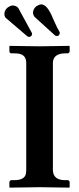

<svg xmlns="http://www.w3.org/2000/svg" viewBox="-21 -857 360 879"><path d="M13.2 -821.8Q25.9 -831.1 36.1 -832Q55.2 -831.1 63 -819.8L125 -706.1Q126 -704.1 126 -701.2Q125 -694.8 121.1 -690.9Q114.3 -688 111.8 -688Q106.9 -689 105 -689.9L6.8 -773.9Q-1 -780.3 -1 -793.9Q0 -811 13.2 -821.8ZM145 -828.1Q159.2 -836.9 168 -836.9Q191.4 -836.9 213.9 -790Q217.3 -782.7 224.1 -766.6Q241.2 -727.5 252 -710Q252.9 -708 252.9 -706.1Q252 -699.7 248 -694.8Q247.1 -694.3 244.6 -693.4Q241.2 -691.9 240.2 -691.9Q235.8 -692.4 231.9 -693.8L137.2 -779.8Q130.9 -788.1 129.9 -798.8Q130.9 -816.4 145 -828.1ZM221.2 -76.2Q223.6 -32.7 275.9 -32.2H290Q297.4 -30.3 297.9 -22.9V0L295.9 2Q294.9 2 160.2 0L23.9 2L22 0V-22.9Q23.4 -30.8 29.8 -32.2H43.9Q91.8 -32.2 97.7 -62Q98.6 -68.8 99.1 -76.2V-568.8Q99.1 -605.5 64.9 -611.3Q55.2 -612.8 43.9 -612.8H29.8Q22.9 -614.7 22 -621.1V-645L23.9 -647Q24.9 -647 160.2 -645L295.9 -647L297.9 -645V-621.1Q295.9 -614.3 290 -612.8H275.9Q221.7 -611.3 221.2 -568.8Z"/></svg>

Font: Linux Libertine O
Style: Semibold
Weight: 700
Designer: Philipp H. Poll
Foundry: Philipp H. Poll
Version: Version 5.0.0